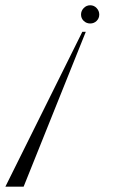

<svg xmlns="http://www.w3.org/2000/svg" viewBox="-201 -452 438 725"><path d="M109.9 -332H123L-111.8 252.9H-180.7ZM105 -397Q105 -411.1 115.2 -421.6Q125.5 -432.1 139.6 -432.1Q153.8 -432.1 163.8 -421.6Q173.8 -411.1 173.8 -397Q173.8 -382.8 163.8 -373Q153.8 -363.3 139.6 -363.3Q125.5 -363.3 115.2 -373Q105 -382.8 105 -397Z"/></svg>

Font: Dynalight
Style: Regular
Weight: 400
Version: Version 1.000